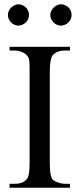

<svg xmlns="http://www.w3.org/2000/svg" viewBox="-20 -882 373 902"><path d="M24.9 0V-18.6H48.8Q69.3 -18.6 83.5 -24.2Q97.7 -29.8 107.4 -42.5Q119.1 -56.2 119.1 -117.7V-545.4Q119.1 -562.5 118.9 -574.5Q118.7 -586.4 117.7 -595Q116.7 -603.5 114.5 -609.4Q112.3 -615.2 108.4 -619.6Q99.1 -631.3 82.5 -637.9Q65.9 -644.5 48.8 -644.5H24.9V-662.1H308.6V-644.5H284.7Q245.6 -644.5 226.1 -620.6Q220.7 -612.3 217.3 -593.8Q213.9 -575.2 213.9 -545.4V-117.7Q213.9 -85.4 216.8 -67.9Q219.7 -50.3 225.1 -41.5Q227.5 -37.6 233.9 -33.4Q240.2 -29.3 248.8 -26.1Q257.3 -22.9 266.6 -20.8Q275.9 -18.6 284.7 -18.6H308.6V0ZM116.2 -812Q116.2 -801.8 112.3 -792.7Q108.4 -783.7 101.3 -776.9Q94.2 -770 85.2 -765.9Q76.2 -761.7 65.9 -761.7Q56.2 -761.7 47.4 -765.9Q38.6 -770 31.7 -777.1Q24.9 -784.2 21 -793.2Q17.1 -802.2 17.1 -812Q17.1 -821.3 21.2 -830.3Q25.4 -839.4 32.2 -846.2Q39.1 -853 47.9 -857.4Q56.6 -861.8 65.9 -861.8Q76.2 -861.8 85.2 -857.9Q94.2 -854 101.3 -847.2Q108.4 -840.3 112.3 -831.3Q116.2 -822.3 116.2 -812ZM316.4 -812Q316.4 -801.8 312.5 -792.7Q308.6 -783.7 301.5 -776.9Q294.4 -770 285.4 -765.9Q276.4 -761.7 266.1 -761.7Q255.9 -761.7 246.8 -765.9Q237.8 -770 231 -777.1Q224.1 -784.2 220.2 -793.2Q216.3 -802.2 216.3 -812Q216.3 -821.3 220.7 -830.3Q225.1 -839.4 231.9 -846.2Q238.8 -853 247.8 -857.4Q256.8 -861.8 266.1 -861.8Q276.4 -861.8 285.4 -857.9Q294.4 -854 301.5 -847.2Q308.6 -840.3 312.5 -831.3Q316.4 -822.3 316.4 -812Z"/></svg>

Font: Doulos SIL Eur
Style: Regular
Weight: 400
Designer: Walt Agee, Victor Gaultney, Peter Martin, Debbi Hosken, Becca Hirsbrunner
Foundry: SIL International
Version: Version 5.000